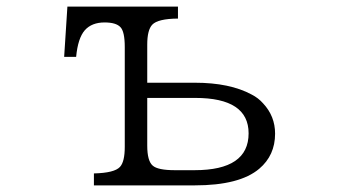

<svg xmlns="http://www.w3.org/2000/svg" viewBox="-20 -560 1040 580"><path d="M183.6 -540H517.6V-503.9Q457 -503.4 439.9 -485.4Q424.8 -469.2 424.8 -425.3V-310.1H568.8Q674.3 -310.1 740.2 -274.4Q760.3 -264.2 774.9 -247.6Q811 -209 811 -156.2Q811 -90.8 763.2 -50.3Q704.1 0 567.9 0H263.7V-36.1Q325.7 -37.6 342.3 -55.7Q356.9 -71.3 356.9 -116.2V-418Q356.9 -464.4 343.8 -478Q330.6 -492.2 295.9 -492.2Q257.3 -492.2 236.3 -468.8Q215.3 -444.8 210 -388.2H173.8ZM424.8 -264.2V-120.1Q424.8 -73.7 441.4 -59.6Q457 -45.9 507.8 -45.9H567.9Q731 -45.9 731 -157.2Q731 -264.2 569.8 -264.2Z"/></svg>

Font: BIZ UDMincho
Style: Regular
Weight: 400
Monospace: yes
Designer: TypeBank Co., Ltd.
Foundry: Morisawa Inc.
Version: Version 1.06